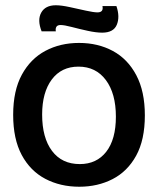

<svg xmlns="http://www.w3.org/2000/svg" viewBox="-20 -696 600 729"><path d="M281 13Q209 13 152 -17Q95 -47 62.5 -107.5Q30 -168 30 -260Q30 -352 63 -412.5Q96 -473 152.5 -503Q209 -533 280 -533Q352 -533 408.5 -502.5Q465 -472 497.5 -410.5Q530 -349 530 -258Q530 -165 497 -105Q464 -45 407.5 -16Q351 13 281 13ZM283 -73Q347 -73 383.5 -120Q420 -167 420 -253Q420 -341 382 -392Q344 -443 278 -443Q213 -443 176.5 -394Q140 -345 140 -261Q140 -173 177.5 -123Q215 -73 283 -73ZM368 -572Q345 -572 313 -579Q281 -586 252.5 -593.5Q224 -601 210 -601Q198 -601 194 -594Q190 -587 192 -577H138Q121 -620 136.5 -648Q152 -676 192 -676Q213 -676 245 -669Q277 -662 306.5 -655.5Q336 -649 350 -649Q374 -649 369 -673H422Q436 -632 423.5 -602Q411 -572 368 -572Z"/></svg>

Font: Bricolage Grotesque 48pt Medium
Style: Regular
Weight: 500
Designer: Mathieu Triay
Foundry: Atelier Triay
Version: Version 1.000; ttfautohint (v1.8.4.7-5d5b);gftools[0.9.32]